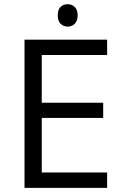

<svg xmlns="http://www.w3.org/2000/svg" viewBox="-20 -905 596 925"><path d="M258.3 -831.1Q258.3 -858.9 272 -871.8Q285.6 -884.8 306.2 -884.8Q325.7 -884.8 339.8 -871.6Q354 -858.4 354 -831.1Q354 -803.7 339.8 -790.3Q325.7 -776.9 306.2 -776.9Q285.6 -776.9 272 -790.3Q258.3 -803.7 258.3 -831.1ZM496.1 0H98.1V-713.9H496.1V-640.1H181.2V-410.2H477.1V-336.9H181.2V-74.2H496.1Z"/></svg>

Font: Zoram GWebM
Style: Regular
Weight: 400
Foundry: Ascender Corporation
Version: Version 1.000